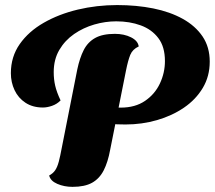

<svg xmlns="http://www.w3.org/2000/svg" viewBox="-20 -707 836 747"><path d="M468.3 -222.7Q453.3 -222.7 436.3 -223.3Q419.3 -224 404.7 -226.3L417.3 -288.3H449.7Q506 -288.3 544.3 -314.5Q582.7 -340.7 602.2 -382.3Q621.7 -424 621.7 -469.3Q621.7 -525 596 -558.8Q570.3 -592.7 527.5 -608.3Q484.7 -624 432.3 -624Q389.7 -624 347 -611.7Q304.3 -599.3 268.5 -574.7Q232.7 -550 210.8 -512.8Q189 -475.7 189 -426.3Q189 -398.3 194.7 -373.7Q200.3 -349 215.7 -316.3Q201.7 -302 182.5 -295.3Q163.3 -288.7 147.3 -288.7Q107.3 -288.7 79.2 -307.2Q51 -325.7 36.7 -356.2Q22.3 -386.7 22.3 -422.3Q22.3 -486.3 56.8 -535.5Q91.3 -584.7 150 -618.3Q208.7 -652 282.7 -669.7Q356.7 -687.3 435.7 -687.3Q511.3 -687.3 576.5 -674.2Q641.7 -661 691 -633.7Q740.3 -606.3 768.2 -565Q796 -523.7 796 -467.3Q796 -410.3 769 -365Q742 -319.7 695.8 -288.2Q649.7 -256.7 591 -239.7Q532.3 -222.7 468.3 -222.7ZM262 20Q229.7 20 202.8 8.3Q176 -3.3 171.3 -24.3Q186 -32 194.5 -44.3Q203 -56.7 208.7 -78Q214.3 -99.3 220.3 -131.7L280.7 -437Q290 -481.3 305.7 -512.2Q321.3 -543 350.2 -559.2Q379 -575.3 427 -575.3Q463 -575.3 489.8 -561.8Q516.7 -548.3 519.7 -526.3Q495.7 -515.3 486.8 -493.5Q478 -471.7 470.3 -433L408.7 -124.7Q400 -76.7 383.5 -44.3Q367 -12 338.3 4Q309.7 20 262 20Z"/></svg>

Font: Sansita Swashed Light
Style: Regular
Weight: 300
Designer: Pablo Cosgaya
Foundry: Omnibus-Type
Version: Version 1.003